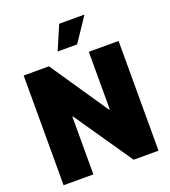

<svg xmlns="http://www.w3.org/2000/svg" viewBox="-167 -1075 1057 1196"><g transform="rotate(-20 361.5 -477.5)"><path d="M676.1 0H511.4L248.6 -382.1H244.3V0H46.9V-727.3H214.5L473 -346.6H478.7V-727.3H676.1ZM426.1 -795.5H296.9L365.1 -954.5H532.7Z"/></g></svg>

Font: Linik Sans Black
Style: Regular
Weight: 900
Designer: Fonts by Rasmus Andersson / Changes by Cristiano Sobral with parts from Marc Monis
Foundry: rsms
Version: Version 3.020; ttfautohint (v1.6)